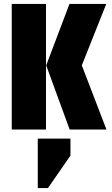

<svg xmlns="http://www.w3.org/2000/svg" viewBox="-20 -662 570 981"><path d="M173 299V46H340V133L225 299ZM215 -642V0H40V-642ZM524 0H336L216 -328L335 -642H523L398 -328Z"/></svg>

Font: Teko
Style: Bold
Weight: 700
Designer: Manushi Parikh, Jonny Pinhorn
Foundry: Indian Type Foundry
Version: Version 1.106;PS 1.0;hotconv 1.0.78;makeotf.lib2.5.61930; tt